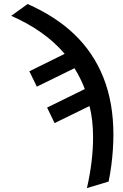

<svg xmlns="http://www.w3.org/2000/svg" viewBox="-20 -749 628 977"><path d="M557.1 -64Q557.1 -28.3 554.4 11.7Q551.8 51.8 546.4 93.3Q541 134.8 532.7 174.8L422.4 208Q453.6 70.3 453.6 -49.8Q453.6 -139.6 435.5 -209.5L257.8 -122.6L219.7 -201.7L411.6 -295.9Q391.1 -350.1 358.9 -401.9L167.5 -308.1L129.4 -386.2L309.1 -475.1Q208.5 -593.3 37.1 -668.5L120.6 -728.5Q261.7 -666 355 -577.6Q455.6 -482.4 506.3 -354Q557.1 -225.6 557.1 -64Z"/></svg>

Font: Arimo Medium
Style: Regular
Weight: 500
Designer: Steve Matteson
Foundry: Monotype Imaging Inc.
Version: Version 1.33